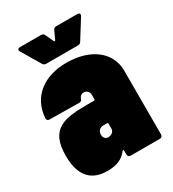

<svg xmlns="http://www.w3.org/2000/svg" viewBox="-173 -796 810 900"><g transform="rotate(-30 232.0 -346.0)"><path d="M334 -581 397 -682C399 -685 400 -688 400 -691C400 -696 395 -700 387 -700H273C265 -700 259 -696 256 -689L236 -646C234 -642 230 -642 228 -646L208 -689C205 -696 199 -700 191 -700H77C69 -700 64 -697 64 -691C64 -688 65 -685 67 -682L127 -581C131 -574 137 -571 145 -571H316C324 -571 330 -574 334 -581ZM228 -528C106 -528 20 -463 13 -351C13 -342 19 -337 28 -337L188 -335C197 -335 201 -340 204 -349C208 -360 217 -367 228 -367C245 -367 257 -355 257 -337V-315C257 -311 255 -309 251 -309H217C91 -309 8 -297 8 -151C8 -11 88 8 144 8C195 8 228 -8 250 -38C254 -42 257 -41 257 -36V-15C257 -6 263 0 272 0H430C439 0 445 -6 445 -15V-360C445 -461 358 -528 228 -528ZM225 -127C212 -127 200 -136 200 -155C200 -172 212 -187 231 -187H251C255 -187 257 -185 257 -181V-154C257 -137 239 -127 225 -127Z"/></g></svg>

Font: Barlow Condensed Black
Style: Regular
Weight: 900
Width: 3
Designer: Jeremy Tribby
Foundry: Tribby Type
Version: Version 1.422;hotconv 1.0.109;makeotfexe 2.5.65596